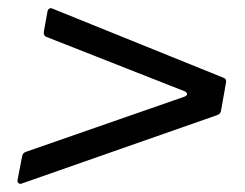

<svg xmlns="http://www.w3.org/2000/svg" viewBox="-20 -575 599 469"><path d="M34 -127Q33 -126 30 -126Q26 -126 24 -129Q22 -132 23 -136L34 -193Q35 -201 43 -204L431 -339Q437 -342 437 -345Q437 -349 431 -352L93 -485Q86 -488 87 -497L96 -547Q97 -552 100.5 -554Q104 -556 108 -554L526 -385Q534 -382 532 -373L520 -305Q519 -297 511 -294Z"/></svg>

Font: Open Sauce Two
Style: Italic
Weight: 400
Italic angle: -10°
Designer: Alfredo Marco Pradil
Foundry: Creative Sauce Fz LLC
Version: Version 1.477